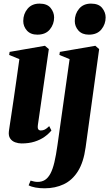

<svg xmlns="http://www.w3.org/2000/svg" viewBox="-20 -762 590 1036"><path d="M96.5 12Q79 12 61.8 5.8Q44.5 -0.5 34.8 -15Q25 -29.5 28 -54Q28.5 -59 32.2 -83.2Q36 -107.5 41.8 -146.5Q47.5 -185.5 54.8 -234Q62 -282.5 69.5 -336.2Q77 -390 84.5 -443L29.5 -465.5L32 -482L222.5 -515L243.5 -497L184.5 -88.5Q182 -70 186.8 -64Q191.5 -58 200.5 -58Q212 -58 222.2 -63.2Q232.5 -68.5 245.5 -81.5L257.5 -58Q242.5 -39.5 220 -23.5Q197.5 -7.5 166.8 2.2Q136 12 96.5 12ZM181.5 -575Q145 -575 125.2 -597.2Q105.5 -619.5 105.5 -648.5Q105.5 -687 128.8 -714.8Q152 -742.5 193 -742.5Q234.5 -742.5 253.2 -719Q272 -695.5 272 -668Q272 -631.5 249 -603.2Q226 -575 181.5 -575ZM442 33Q431 113.5 400.5 162Q370 210.5 324 232.2Q278 254 221 254Q194.5 254 172 250Q149.5 246 134.5 238L145 212.5Q154.5 215.5 164.2 217.5Q174 219.5 183 219.5Q206 219.5 222.8 208.8Q239.5 198 252 174.8Q264.5 151.5 273.5 113.5Q282.5 75.5 290 21.5L355.5 -443L300.5 -465.5L303 -482L494.5 -515L515 -497ZM459.5 -575Q423 -575 403.2 -597.2Q383.5 -619.5 383.5 -648.5Q383.5 -687 406.8 -714.8Q430 -742.5 471 -742.5Q512.5 -742.5 531.2 -719Q550 -695.5 550 -668Q550 -631.5 527 -603.2Q504 -575 459.5 -575Z"/></svg>

Font: Merriweather 144pt ExtraBold
Style: Italic
Weight: 800
Italic angle: -7.8°
Version: Version 2.101